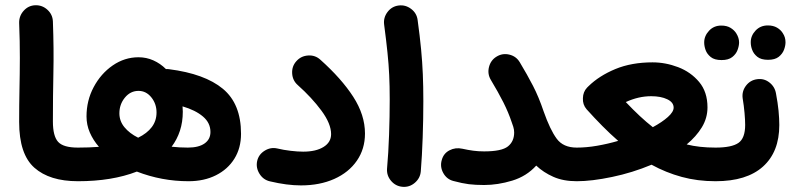

<svg xmlns="http://www.w3.org/2000/svg" viewBox="-20 -655 3048 739"><path d="M53.7 -185.5Q53.7 -249 54.9 -308.8Q56.2 -368.7 56.4 -431.6Q56.6 -494.6 53.7 -566.9Q53.2 -593.8 71.3 -613.8Q89.4 -633.8 115.7 -634.8Q142.6 -635.7 162.6 -617.4Q182.6 -599.1 183.6 -572.3Q187.5 -464.8 185.5 -375Q183.6 -285.2 183.6 -187.5Q183.6 -131.3 203.6 -109.1Q223.6 -86.9 279.8 -86.9H280.3Q307.1 -86.9 325.9 -67.9Q344.7 -48.8 344.7 -22Q344.7 4.9 325.9 23.7Q307.1 42.5 280.3 42.5H279.8Q170.9 42.5 112.3 -9.5Q53.7 -61.5 53.7 -185.5Z M215.8 -22Q215.8 -48.8 234.6 -67.9Q253.4 -86.9 280.3 -86.9Q323.2 -86.9 360.8 -89.8Q338.4 -115.7 325.7 -145Q313 -174.3 313 -207Q313 -268.1 340.6 -319.8Q368.2 -371.6 413.8 -403.1Q459.5 -434.6 513.2 -434.6Q543.5 -434.6 570.3 -422.6Q597.2 -410.6 618.7 -389.2Q624.5 -389.6 630.4 -388.7Q768.1 -371.1 837.9 -313.2Q907.7 -255.4 907.7 -140.1Q907.7 -85.4 882.3 -44.4Q856.9 -3.4 811.3 19.5Q765.6 42.5 705.6 42.5Q602.5 42.5 506.8 5.4Q411.1 42.5 280.3 42.5Q253.4 42.5 234.6 23.7Q215.8 4.9 215.8 -22ZM439.5 -218.8Q439.5 -189 459 -165.3Q478.5 -141.6 511.7 -125Q545.9 -141.6 564.2 -165.8Q582.5 -189.9 582.5 -222.2Q582.5 -255.4 562.5 -280.3Q542.5 -305.2 513.2 -305.2Q481.9 -305.2 460.7 -279.3Q439.5 -253.4 439.5 -218.8ZM683.6 -225.1Q683.6 -185.5 672.6 -151.9Q661.6 -118.2 640.6 -90.3Q671.4 -86.9 703.1 -86.9Q744.6 -86.9 767.3 -102.8Q790 -118.7 790 -147Q790 -182.1 761.2 -206.5Q732.4 -231 682.6 -245.6Q683.6 -235.4 683.6 -225.1Z M969.7 -34.7Q975.1 -60.1 998.3 -74.7Q1021.5 -89.4 1047.4 -83.5Q1071.8 -77.6 1098.9 -74.5Q1126 -71.3 1147 -71.3Q1196.3 -71.3 1225.3 -89.4Q1254.4 -107.4 1254.4 -138.7Q1254.4 -178.7 1217.3 -229Q1180.2 -279.3 1126 -327.6Q1106 -345.2 1104.5 -372.6Q1103 -399.9 1120.6 -419.4Q1138.2 -439.5 1165.5 -441.4Q1192.9 -443.4 1212.9 -425.3Q1294.4 -352.5 1339.6 -282.5Q1384.8 -212.4 1384.8 -141.1Q1384.8 -81.5 1353.5 -36.4Q1322.3 8.8 1266.6 33.7Q1210.9 58.6 1138.2 58.6Q1084.5 58.6 1019 43Q993.2 37.1 978.8 13.9Q964.4 -9.3 969.7 -34.7Z M1458.5 -560.5Q1455.1 -586.9 1471.4 -608.6Q1487.8 -630.4 1514.2 -633.8Q1540.5 -637.2 1562.3 -620.8Q1584 -604.5 1587.4 -578.1Q1596.2 -514.2 1600.8 -465.1Q1605.5 -416 1607.4 -369.6Q1609.4 -323.2 1609.4 -266.1Q1609.4 -196.8 1606.9 -126.2Q1604.5 -55.7 1599.6 4.9Q1597.2 31.2 1576.4 48.8Q1555.7 66.4 1528.8 64Q1502.4 61.5 1485.1 41Q1467.8 20.5 1469.7 -5.9Q1475.1 -66.4 1477.5 -136Q1480 -205.6 1480 -272.9Q1480 -324.7 1478 -366Q1476.1 -407.2 1471.4 -452.4Q1466.8 -497.6 1458.5 -560.5Z M1680.2 -38.6Q1687 -64.5 1710 -76.4Q1732.9 -88.4 1759.8 -82.5Q1781.7 -77.6 1801.3 -75Q1820.8 -72.3 1843.3 -72.3Q1911.1 -72.3 1935.1 -91.6Q1959 -110.8 1959 -145Q1959 -156.2 1955.6 -167Q1953.1 -174.8 1949.7 -184.1Q1937 -222.2 1917.5 -261Q1897.9 -299.8 1869.1 -347.7Q1855.5 -370.6 1862.1 -397Q1868.7 -423.3 1891.1 -437Q1914.1 -451.2 1940.4 -444.8Q1966.8 -438.5 1980.5 -415.5Q2009.3 -367.7 2031.5 -324.7Q2053.7 -281.7 2072.3 -226.6Q2097.2 -155.8 2122.6 -121.3Q2147.9 -86.9 2199.7 -86.9H2200.2Q2227.1 -86.9 2245.8 -67.9Q2264.6 -48.8 2264.6 -22Q2264.6 4.9 2245.8 23.7Q2227.1 42.5 2200.2 42.5H2199.7Q2147.9 42.5 2109.9 25.6Q2071.8 8.8 2043.9 -17.6Q2006.8 23.4 1951.4 40.3Q1896 57.1 1843.3 57.1Q1810.1 57.1 1784.7 54Q1759.3 50.8 1724.6 41.5Q1699.2 34.7 1686 10.7Q1672.9 -13.2 1680.2 -38.6Z M2135.3 -22Q2135.3 -48.8 2154.3 -67.9Q2173.3 -86.9 2200.2 -86.9Q2237.3 -86.9 2278.3 -94Q2319.3 -101.1 2359.4 -112.8Q2328.6 -139.6 2298.3 -170.2Q2268.1 -200.7 2237.8 -234.4Q2222.2 -252.4 2223.6 -277.3Q2224.1 -301.3 2239.7 -317.9L2241.2 -319.3Q2242.7 -321.3 2245.1 -323.2Q2286.1 -363.3 2348.4 -389.2Q2410.6 -415 2491.7 -415Q2541.5 -415 2590.1 -396.5Q2638.7 -377.9 2670.9 -339.6Q2703.1 -301.3 2703.1 -241.7Q2703.1 -200.7 2681.4 -165Q2659.7 -129.4 2623 -99.1Q2671.4 -86.9 2733.9 -86.9H2734.4Q2761.2 -86.9 2780 -67.9Q2798.8 -48.8 2798.8 -22Q2798.8 4.9 2780 23.7Q2761.2 42.5 2734.4 42.5H2733.9Q2664.6 42.5 2603.8 25.9Q2543 9.3 2487.8 -21Q2414.1 9.8 2335.9 26.1Q2257.8 42.5 2200.2 42.5Q2173.3 42.5 2154.3 23.7Q2135.3 4.9 2135.3 -22ZM2486.3 -284.7Q2437.5 -284.7 2388.7 -262.2Q2417 -232.4 2442.6 -208.5Q2468.3 -184.6 2492.7 -165.5Q2528.8 -185.1 2550.8 -204.8Q2572.8 -224.6 2572.8 -240.7Q2572.8 -261.2 2548.3 -272.9Q2523.9 -284.7 2486.3 -284.7Z M2669.9 -22Q2669.9 -48.8 2688.7 -67.9Q2707.5 -86.9 2734.4 -86.9Q2796.4 -86.9 2822.3 -105Q2848.1 -123 2848.1 -174.3Q2848.1 -192.9 2845.7 -220.2Q2843.3 -247.6 2838.4 -277.3Q2835 -303.7 2851.3 -325.2Q2867.7 -346.7 2894 -350.1Q2920.4 -354 2941.4 -337.6Q2962.4 -321.3 2966.8 -294.9Q2973.6 -259.3 2976.6 -228.8Q2979.5 -198.2 2979.5 -173.8Q2979.5 -70.3 2916.7 -13.9Q2854 42.5 2734.4 42.5Q2707.5 42.5 2688.7 23.7Q2669.9 4.9 2669.9 -22ZM2869.6 -492.7Q2869.6 -517.6 2888.2 -537.4Q2906.7 -557.1 2935.5 -557.1Q2956.1 -557.1 2970.7 -548.6Q2985.4 -540 2993.2 -526.9Q3003.4 -511.7 3003.4 -492.2Q3003.4 -479 2997.6 -463.4Q2991.7 -447.8 2977.3 -436.3Q2962.9 -424.8 2936 -424.8Q2909.2 -424.8 2894.8 -436.5Q2880.4 -448.2 2875 -463.4Q2869.6 -477.1 2869.6 -492.7ZM2690.4 -491.7Q2690.4 -516.6 2709 -536.6Q2727.5 -556.6 2756.3 -556.6Q2777.3 -556.6 2791.7 -547.9Q2806.2 -539.1 2814 -526.4Q2824.7 -509.3 2824.7 -491.7Q2824.7 -478.5 2818.8 -462.6Q2813 -446.8 2798.3 -435.3Q2783.7 -423.8 2757.3 -423.8Q2730 -423.8 2715.6 -435.5Q2701.2 -447.3 2695.8 -462.4Q2690.4 -477.5 2690.4 -491.7Z"/></svg>

Font: Mikhak-DS1-FD Bold
Style: Bold
Weight: 700
Designer: Amin Abedi
Version: Version 3.2